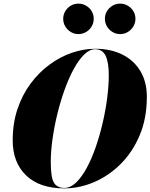

<svg xmlns="http://www.w3.org/2000/svg" viewBox="-20 -1029 830 1059"><path d="M558.6 -925.4Q558.6 -948.5 570 -967.4Q581.4 -986.3 600.4 -997.6Q619.5 -1009 642.6 -1009Q665.7 -1009 685 -997.6Q704.2 -986.3 715.6 -967.4Q727 -948.5 727 -925.4Q727 -902.3 715.6 -883.2Q704.2 -864.1 685 -852.6Q665.7 -841 642.6 -841Q619.5 -841 600.4 -852.6Q581.4 -864.1 570 -883.2Q558.6 -902.3 558.6 -925.4ZM328.6 -925.4Q328.6 -948.5 340 -967.4Q351.4 -986.3 370.4 -997.6Q389.5 -1009 412.6 -1009Q435.7 -1009 455 -997.6Q474.2 -986.3 485.6 -967.4Q497 -948.5 497 -925.4Q497 -902.3 485.6 -883.2Q474.2 -864.1 455 -852.6Q435.7 -841 412.6 -841Q389.5 -841 370.4 -852.6Q351.4 -864.1 340 -883.2Q328.6 -902.3 328.6 -925.4ZM335 10Q198 10 124 -61.5Q50 -133 50 -255Q50 -349 76.5 -427.8Q103 -506.5 148.8 -568Q194.5 -629.5 253 -672.5Q311.5 -715.5 376.2 -737.8Q441 -760 505 -760Q591.5 -760 655.5 -727.8Q719.5 -695.5 754.8 -636Q790 -576.5 790 -495Q790 -377.5 751 -284.2Q712 -191 646.2 -125.2Q580.5 -59.5 499.5 -24.8Q418.5 10 335 10ZM505 -757.5Q474 -757.5 444 -728Q414 -698.5 386.5 -648Q359 -597.5 336 -533.2Q313 -469 296 -399.2Q279 -329.5 269.5 -261.2Q260 -193 260 -135Q260 -51 277.2 -21.8Q294.5 7.5 335 7.5Q368.5 7.5 399.5 -22Q430.5 -51.5 458 -102.2Q485.5 -153 507.8 -217Q530 -281 546.2 -350.8Q562.5 -420.5 571.2 -488.8Q580 -557 580 -615Q580 -684 562.8 -720.8Q545.5 -757.5 505 -757.5Z"/></svg>

Font: Bodoni* 72pt Fatface
Style: Italic
Weight: 900
Italic angle: -13°
Version: Version 2.3